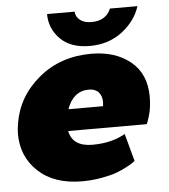

<svg xmlns="http://www.w3.org/2000/svg" viewBox="-52 -747 712 811"><g transform="rotate(-5 304.0 -341.5)"><path d="M177.5 -700H294.2Q295.8 -677.5 313.8 -663.8Q331.7 -650 361.7 -650Q423.3 -650 444.2 -700H560.8Q540.8 -637.5 483.3 -593.8Q425.8 -550 345.8 -550Q265 -550 221.2 -594.2Q177.5 -638.3 177.5 -700ZM10.8 -206.7Q10.8 -225 15 -250Q33.3 -363.3 125.4 -440Q217.5 -516.7 348.3 -516.7Q450 -516.7 514.6 -464.2Q579.2 -411.7 579.2 -314.2Q579.2 -289.2 575.8 -266.7Q573.3 -250 568.3 -233.3Q563.3 -216.7 560 -208.3L556.7 -200H223.3Q236.7 -133.3 320.8 -133.3Q402.5 -133.3 460 -166.7L491.7 -50Q488.3 -47.5 482.5 -42.9Q476.7 -38.3 455 -26.7Q433.3 -15 409.2 -6.2Q385 2.5 345.4 9.6Q305.8 16.7 264.2 16.7Q146.7 16.7 78.8 -46.2Q10.8 -109.2 10.8 -206.7ZM232.5 -291.7H379.2Q380.8 -303.3 380.8 -308.3Q380.8 -335 366.7 -350.8Q352.5 -366.7 325 -366.7Q259.2 -366.7 232.5 -291.7Z"/></g></svg>

Font: BoonTook
Style: Italic
Weight: 400
Italic angle: -9°
Designer: Sungsit Sawaiwan
Foundry: FontUni
Version: Version 3.0